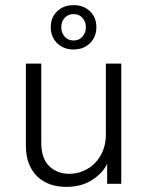

<svg xmlns="http://www.w3.org/2000/svg" viewBox="-20 -717 579 749"><path d="M203 -548.5Q178 -573 178 -611Q178 -649 203 -673Q228 -697 267 -697Q306 -697 331 -673Q356 -649 356 -611Q356 -573 331 -548.5Q306 -524 267 -524Q228 -524 203 -548.5ZM232 -647Q219 -632 219 -611Q219 -590 232 -574.5Q245 -559 267 -559Q289 -559 302 -574.5Q315 -590 315 -611Q315 -632 302 -647Q289 -662 267 -662Q245 -662 232 -647ZM453 0H398V-78Q381 -42 339.5 -15Q298 12 238 12Q204 12 175.5 2Q147 -8 126 -28Q105 -48 93 -78Q81 -108 81 -148V-469H141V-160Q141 -99 172 -69Q203 -39 250 -39Q279 -39 305 -50Q331 -61 350.5 -81Q370 -101 381.5 -129Q393 -157 393 -191V-469H453Z"/></svg>

Font: Post Grotesk Light
Style: Light
Weight: 300
Version: Version 1.0